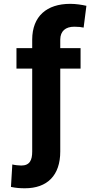

<svg xmlns="http://www.w3.org/2000/svg" viewBox="-20 -780 509 1004"><path d="M401.3 -528.4H295.1V-573.2C295.5 -617.5 322.8 -640.3 368.3 -640.3C391.7 -640.3 404.5 -638.5 417.3 -635.7L431.8 -749.6C407.7 -755 377.8 -759.9 347.3 -759.9C224.4 -759.9 148.8 -695 148.4 -573.2V-528.4H66.1V-421.2H148.4V12.4C148.4 57.5 135.7 85.6 90.9 85.6C78.5 85.6 55.4 83.1 44.4 79.9L37.3 197.4C63.9 203.1 85.9 204.5 110.4 204.5C227.3 204.5 295.1 137.1 295.1 12.4V-421.2H401.3Z"/></svg>

Font: Margiela Sans
Style: Bold
Weight: 700
Designer: Stefan Endress, Andreas Faust
Version: Version 1.100;FEAKit 1.0